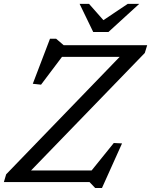

<svg xmlns="http://www.w3.org/2000/svg" viewBox="-34 -916 761 966"><path d="M706.5 -688.5 694.5 -649.5 103 -38.5 96.5 -58.5H427L538.5 -196.5L580 -194.5L479 30H445L416.5 0H-14.5L-3 -39L587.5 -650L593.5 -630H278L172.5 -490L131 -494.5L217.5 -721H248.5L286.5 -688.5ZM666.5 -896.5 511.5 -755H435L366.5 -896.5H414L493 -807H475L608.5 -896.5Z"/></svg>

Font: Newsreader 12pt
Style: Italic
Weight: 400
Italic angle: -17°
Version: Version 1.003